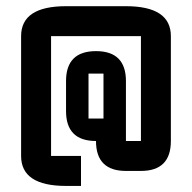

<svg xmlns="http://www.w3.org/2000/svg" viewBox="-20 -655 626 626"><path d="M195.3 -293V-390.6Q195.3 -488.3 293 -488.3Q390.6 -488.3 390.6 -390.6V-195.3H439.5V-537.1H146.5V-146.5H244.1V-48.8H195.3Q48.8 -48.8 48.8 -146.5V-537.1Q48.8 -634.8 195.3 -634.8H390.6Q537.1 -634.8 537.1 -537.1V-195.3Q537.1 -97.7 439.5 -97.7H390.6Q293 -97.7 293 -195.3Q195.3 -195.3 195.3 -293ZM268.6 -415V-268.6H317.4V-415Z"/></svg>

Font: BabelStone Runic Berhtwald
Style: Regular
Weight: 400
Designer: Andrew West
Foundry: BabelStone
Version: Version 7.004;November 9, 2023